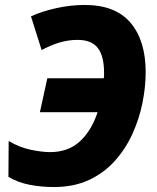

<svg xmlns="http://www.w3.org/2000/svg" viewBox="-20 -745 632 775"><path d="M197 10Q148 10 100.5 1Q53 -8 14 -31L15 -176Q58 -150 104 -140.5Q150 -131 182 -131Q254 -131 301 -173Q348 -215 374 -292H141L171 -429H399Q400 -434 400 -439.5Q400 -445 400 -452Q400 -518 375 -551Q350 -584 293 -584Q257 -584 222.5 -574Q188 -564 148 -543L105 -679Q148 -699 206.5 -712Q265 -725 322 -725Q446 -725 507 -653Q568 -581 568 -454Q568 -394 555 -329.5Q542 -265 514.5 -204.5Q487 -144 443.5 -95.5Q400 -47 339 -18.5Q278 10 197 10Z"/></svg>

Font: Noto Sans Disp ExtBd
Style: Italic
Weight: 800
Italic angle: -12°
Designer: Monotype Design Team
Foundry: Monotype Imaging Inc.
Version: Version 2.000;GOOG;noto-source:20170915:90ef993387c0